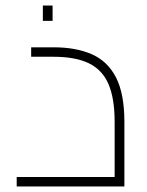

<svg xmlns="http://www.w3.org/2000/svg" viewBox="-20 -670 527 690"><path d="M40 0V-34H417L392 -10V-232Q392 -316 370 -367.5Q348 -419 299.5 -442.5Q251 -466 173 -466H92V-500H173Q253 -500 310 -475Q367 -450 397 -391.5Q427 -333 427 -232V0ZM134 -595V-650H169V-595Z"/></svg>

Font: Cairo Play ExtraLight
Style: Regular
Weight: 250
Version: Version 3.119